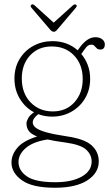

<svg xmlns="http://www.w3.org/2000/svg" viewBox="-20 -646 516 903"><path d="M292.5 -5Q377 7 410.8 37.5Q444.5 68 444.5 113Q444.5 167.5 390.8 202.2Q337 237 238.5 237Q132 237 83 201.8Q34 166.5 34 118.5Q34 81.5 61.8 48.8Q89.5 16 154.5 -4Q125 -16 114.8 -31Q104.5 -46 104.5 -66.5Q104.5 -74.5 112 -89.2Q119.5 -104 140 -118Q99 -139.5 73.5 -181.2Q48 -223 48 -276.5Q48 -328.5 72 -368.2Q96 -408 136.8 -430.2Q177.5 -452.5 227 -452.5Q296 -452.5 345.5 -409.5L356 -424Q373 -446.5 391 -458.8Q409 -471 429 -471Q448.5 -471 460.8 -461.2Q473 -451.5 473 -437.5Q473 -413 452 -413Q441 -413 435 -418.8Q429 -424.5 424 -430.2Q419 -436 410 -436Q396 -436 386.2 -424.5Q376.5 -413 362.5 -392Q382 -369 393 -339.5Q404 -310 404 -275.5Q404 -223.5 380 -183.2Q356 -143 315.2 -120.2Q274.5 -97.5 225 -97.5Q191 -97.5 160 -109Q134 -89.5 134 -70Q134 -57 147.5 -45.8Q161 -34.5 195.2 -24.5Q229.5 -14.5 292.5 -5ZM223.5 -427.5Q160 -427.5 121.2 -385.2Q82.5 -343 82.5 -277Q82.5 -207.5 123.5 -164.8Q164.5 -122 228.5 -122Q291.5 -122 330.2 -165.2Q369 -208.5 369 -274Q369 -342.5 328.5 -385Q288 -427.5 223.5 -427.5ZM67 116Q67 156 106.5 183.5Q146 211 240.5 211Q317 211 364 184.8Q411 158.5 411 113.5Q411 81.5 385.2 57.8Q359.5 34 286 24Q236.5 17.5 203.5 10Q135.5 20.5 101.2 50.2Q67 80 67 116ZM249.5 -507Q241 -496.5 233.5 -496.5Q224.5 -496.5 215.5 -507L127.5 -610Q120.5 -618.5 128 -624Q134 -628.5 143 -620.5L232.5 -539.5L322.5 -620.5Q331.5 -628 337.5 -624Q344.5 -619 337 -610Z"/></svg>

Font: Fraunces 72pt SuperSoft Thin
Style: Regular
Weight: 100
Version: Version 1.000;[b76b70a41]